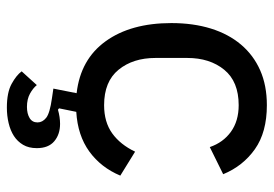

<svg xmlns="http://www.w3.org/2000/svg" viewBox="-136 -434 778 545"><g transform="rotate(90 252.5 -161.0)"><path d="M278 -530Q355 -530 403 -496Q451 -462 474 -406L397 -368Q384 -406 353.5 -428Q323 -450 278 -450Q211 -450 177.5 -409Q144 -368 144 -304V-214Q144 -150 177.5 -109Q211 -68 278 -68Q326 -68 358 -91Q390 -114 410 -156L478 -114Q455 -59 409.5 -26Q364 7 297 11L287 60L291 63Q301 60 311.5 58.5Q322 57 331 57Q361 57 380.5 73.5Q400 90 400 123Q400 146 390.5 162Q381 178 365.5 188Q350 198 329 203Q308 208 285 208Q242 208 217.5 194.5Q193 181 182 166L221 123Q230 134 245.5 142.5Q261 151 283 151Q302 151 314.5 143.5Q327 136 327 121Q327 107 314 96.5Q301 86 258 80L231 76L244 10Q148 -1 96.5 -72.5Q45 -144 45 -259Q45 -321 60.5 -371Q76 -421 106 -456.5Q136 -492 179 -511Q222 -530 278 -530Z"/></g></svg>

Font: IBM Plex Sans Thai Text
Style: Regular
Weight: 450
Designer: Mike Abbink, Paul van der Laan, Pieter van Rosmalen, Ben Mitchell, Mark Frömberg
Foundry: Bold Monday
Version: Version 1.1